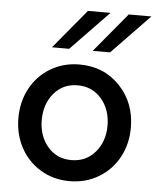

<svg xmlns="http://www.w3.org/2000/svg" viewBox="-54 -796 693 852"><g transform="rotate(5 293.0 -370.0)"><path d="M303.2 -750H403.8L234.9 -575.2H158.2ZM484.9 -750H585.9L417 -575.2H339.8ZM287.1 9.8Q215.3 9.8 157.7 -25.1Q100.1 -60.1 68.6 -119.1Q37.1 -178.2 37.1 -250Q37.1 -322.3 68.6 -381.3Q100.1 -440.4 157.7 -475.1Q215.3 -509.8 287.1 -509.8Q396.5 -509.8 467.3 -435.1Q538.1 -360.4 538.1 -250Q538.1 -178.2 506.6 -119.1Q475.1 -60.1 417.2 -25.1Q359.4 9.8 287.1 9.8ZM434.1 -250Q434.1 -321.3 393.3 -369.1Q352.5 -417 287.1 -417Q221.7 -417 181.4 -369.1Q141.1 -321.3 141.1 -250Q141.1 -179.7 181.4 -131.8Q221.7 -84 287.1 -84Q352.5 -84 393.3 -131.8Q434.1 -179.7 434.1 -250Z"/></g></svg>

Font: Oakes Grotesk Medium
Style: Regular
Weight: 500
Designer: Samuel Oakes
Foundry: Samuel Oakes
Version: Version 1.000;PS 001.000;hotconv 1.0.88;makeotf.lib2.5.64775